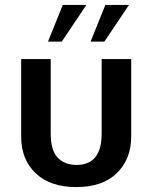

<svg xmlns="http://www.w3.org/2000/svg" viewBox="-20 -740 620 780"><path d="M186 -500V-198Q186 -129 214.5 -99.5Q243 -70 291 -70Q393 -70 393 -198V-500H513V-185Q513 -94 455 -37Q397 20 290 20Q184 20 125 -36Q66 -92 66 -185V-500ZM408 -720H504L404 -571H348ZM235 -720H331L231 -571H175Z"/></svg>

Font: Moderustic Med
Style: Regular
Weight: 500
Designer: Tural Alisoy
Foundry: TAFT Foundry
Version: Version 2.110